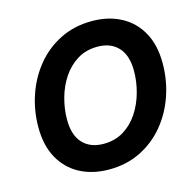

<svg xmlns="http://www.w3.org/2000/svg" viewBox="-108 -849 987 970"><g transform="rotate(-15 385.5 -363.5)"><path d="M346.7 9.8Q260.3 9.8 194.6 -25.1Q128.9 -60.1 92 -126.7Q55.2 -193.4 55.2 -287.6Q55.2 -377 83.3 -457.8Q111.3 -538.6 163.6 -601.6Q215.8 -664.6 289.6 -700.9Q363.3 -737.3 454.6 -737.3Q540.5 -737.3 606.2 -702.4Q671.9 -667.5 708.7 -601.1Q745.6 -534.7 745.6 -439.9Q745.6 -350.6 717.5 -269.5Q689.5 -188.5 637.2 -125.7Q585 -63 511.5 -26.6Q438 9.8 346.7 9.8ZM353 -122.6Q413.1 -122.6 458.5 -150.6Q503.9 -178.7 534.4 -225.1Q564.9 -271.5 580.3 -327.6Q595.7 -383.8 595.7 -439.9Q595.7 -521 556.4 -563Q517.1 -605 448.7 -605Q388.2 -605 342.8 -576.9Q297.4 -548.8 266.6 -502.4Q235.8 -456.1 220.5 -399.9Q205.1 -343.8 205.1 -288.1Q205.1 -206.5 244.6 -164.6Q284.2 -122.6 353 -122.6Z"/></g></svg>

Font: Inter
Style: Bold Italic
Weight: 700
Italic angle: -9.39999°
Designer: Rasmus Andersson
Foundry: rsms
Version: Version 4.001;git-9221beed3